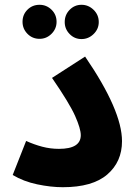

<svg xmlns="http://www.w3.org/2000/svg" viewBox="-20 -775 575 801"><path d="M33 -45Q78 -18 135 -6Q192 6 242 6Q366 6 427.5 -47Q489 -100 489 -186Q489 -314 335 -539L197 -450Q270 -344 293.5 -291Q317 -238 317 -211Q317 -154 226 -154Q190 -154 156 -163Q122 -172 89 -187ZM320 -612Q349 -612 370.5 -633Q392 -654 392 -683Q392 -713 370.5 -734Q349 -755 320 -755Q291 -755 270.5 -734Q250 -713 250 -683Q250 -654 270.5 -633Q291 -612 320 -612ZM145 -613Q174 -613 195 -634Q216 -655 216 -684Q216 -714 195 -734.5Q174 -755 145 -755Q115 -755 94.5 -734.5Q74 -714 74 -684Q74 -655 94.5 -634Q115 -613 145 -613Z"/></svg>

Font: Noto Sans Arabic Extra
Style: Regular
Weight: 800
Designer: Nadine Chahine - Monotype Design Team
Foundry: Monotype Imaging Inc.
Version: Version 1.902